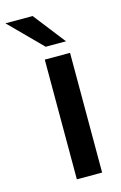

<svg xmlns="http://www.w3.org/2000/svg" viewBox="-182 -815 547 866"><g transform="rotate(-15 91.5 -381.5)"><path d="M183 0H65V-559H183ZM63 -763 179 -614H84L-64 -763Z"/></g></svg>

Font: Open Sauce One SemiBold
Style: Regular
Weight: 600
Designer: Alfredo Marco Pradil
Foundry: Creative Sauce Fz LLC
Version: Version 1.477